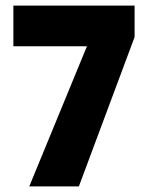

<svg xmlns="http://www.w3.org/2000/svg" viewBox="-20 -762 536 689"><path d="M85 -93 292 -596H28V-742H463V-629L263 -93Z"/></svg>

Font: Noto Sans Telugu UI ExtraCondensed Black
Style: Regular
Weight: 900
Width: 2
Designer: Jelle Bosma - Monotype Design Team
Foundry: Monotype Imaging Inc.
Version: Version 2.006; ttfautohint (v1.8.4.7-5d5b)